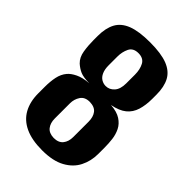

<svg xmlns="http://www.w3.org/2000/svg" viewBox="-184 -671 756 756"><g transform="rotate(45 193.5 -293.0)"><path d="M195 8Q137.5 8 99.9 -9.6Q62.3 -27.2 44 -60.5Q25.7 -93.9 25.7 -140V-176Q25.7 -206 30.8 -230.8Q35.9 -255.6 50.8 -273.2Q61.8 -286.3 83.5 -296.8Q105.1 -307.4 139.8 -310Q105.7 -310.5 89.4 -317.8Q73 -325.1 58.3 -338.1Q40.5 -355.1 36 -383.5Q31.4 -412 31.4 -442V-465.5Q31.4 -508.8 46.6 -537.3Q61.8 -565.7 97.5 -579.7Q133.3 -593.6 195 -593.6Q256.9 -593.6 292.5 -579.7Q328.1 -565.7 343.3 -537.3Q358.5 -508.8 358.5 -465.5V-442Q358.5 -407 350.1 -379.5Q341.7 -352 320.5 -334.6Q299.3 -317.3 260.7 -310Q295.9 -307.4 316.3 -294Q336.7 -280.7 346.3 -261.1Q355.9 -241.6 358.7 -219.1Q361.5 -196.5 361.5 -174.6V-138.6Q361.5 -98.6 344.7 -65.5Q328 -32.3 291.3 -12.2Q254.7 8 195 8ZM192.9 -58.7Q219.3 -58.7 232 -74.5Q244.8 -90.4 244.8 -116V-201Q244.8 -227.5 232.7 -243.3Q220.7 -259.2 192.9 -259.8Q165.8 -259.8 153.8 -241.6Q141.7 -223.4 141.7 -200.4V-116Q141.7 -91 154 -75.2Q166.2 -59.4 192.9 -58.7ZM192.9 -347.9Q213.3 -347.9 228.1 -364.2Q242.9 -380.5 242.9 -412.7V-461.1Q242.9 -490.1 231.9 -510.6Q220.9 -531 192.9 -531Q164.2 -531 153.9 -509.9Q143.6 -488.8 143.6 -462.5V-414.1Q143.6 -391.7 150.3 -376.8Q156.9 -361.9 168.4 -354.9Q180 -347.9 192.9 -347.9Z"/></g></svg>

Font: Alumni Sans Thin
Style: Regular
Weight: 100
Designer: Robert E. Leuschke
Foundry: Robert E. Leuschke
Version: Version 1.018